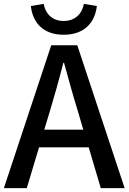

<svg xmlns="http://www.w3.org/2000/svg" viewBox="-20 -969 662 989"><path d="M412 -949C403 -899 368 -861 308 -861C248 -861 214 -899 205 -949L139 -938C148 -853 202 -790 308 -790C415 -790 469 -853 479 -938ZM208 -301 238 -400C262 -480 285 -561 306 -645H310C333 -562 355 -480 380 -400L409 -301ZM499 0H622L378 -736H244L0 0H118L181 -210H437Z"/></svg>

Font: Noto Sans T Chinese Medium
Style: Regular
Weight: 500
Designer: Ryoko NISHIZUKA (kana & ideographs); Paul D. Hunt (Latin, Greek & Cyrillic); Wenlong ZHANG (bopomofo); Sandoll Communica
Foundry: Adobe Systems Incorporated
Version: Version 1.000;PS 1;hotconv 1.0.78;makeotf.lib2.5.61930